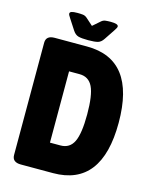

<svg xmlns="http://www.w3.org/2000/svg" viewBox="-126 -942 812 1025"><g transform="rotate(15 280.0 -430.0)"><path d="M90 0Q42 0 42 -40V-660Q42 -700 90 -700H268Q537 -700 537 -350Q537 0 268 0ZM210 -153H268Q319 -153 341 -198.5Q363 -244 363 -350Q363 -456 341 -501.5Q319 -547 268 -547H210ZM357 -860Q399 -860 399 -845Q399 -842 396.5 -836.5Q394 -831 387 -821L349 -764Q336 -744 319 -739Q302 -734 265 -734Q228 -734 210.5 -739Q193 -744 180 -764L143 -821Q136 -831 133.5 -836.5Q131 -842 131 -845Q131 -853 140.5 -856.5Q150 -860 173 -860Q190 -860 203 -858.5Q216 -857 227 -847L265 -813L305 -848Q315 -857 327.5 -858.5Q340 -860 357 -860Z"/></g></svg>

Font: Asap Condensed ExtraBold
Style: Regular
Weight: 800
Width: 3
Designer: Pablo Cosgaya
Foundry: Omnibus-Type
Version: Version 3.001; ttfautohint (v1.8.4.7-5d5b)